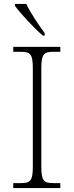

<svg xmlns="http://www.w3.org/2000/svg" viewBox="-20 -951 374 971"><path d="M197 -771H206V-784C177 -822 134 -886 113 -931H56V-921C81 -886 153 -807 197 -771ZM47 0H285V-25H251C202 -25 189 -35 189 -109V-605C189 -679 202 -689 251 -689H285V-714H47V-689H84C133 -689 146 -679 146 -605V-109C146 -35 133 -25 84 -25H47Z"/></svg>

Font: Noto Serif Telugu ExtraLight
Style: Regular
Weight: 200
Designer: Jelle Bosma - Monotype Design Team
Foundry: Monotype Imaging Inc.
Version: Version 2.005